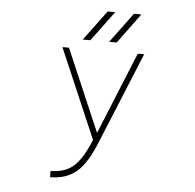

<svg xmlns="http://www.w3.org/2000/svg" viewBox="-63 -815 1125 1108"><g transform="rotate(5 500.0 -261.5)"><path d="M430.7 -578.1H386.7L515.6 -752H559.6ZM583 -578.1H539.1L668 -752H710.9ZM515.6 -48.8 710 -524.4H747.1L533.2 -3.9Q482.4 126 422.4 177.7Q362.3 229.5 267.6 229.5V193.4Q349.6 193.4 399.9 149.9Q450.2 106.4 496.1 -5.9L273.4 -524.4H311.5Z"/></g></svg>

Font: Gen Shin Gothic Monospace ExtraLight
Style: Regular
Weight: 200
Designer: [Source Han Sans]
Ryoko NISHIZUKA  (kana & ideographs); Paul D. Hunt (Latin, Greek & Cyrillic); Wenlong ZHANG  (bopomofo
Version: Version 1.002.20150607